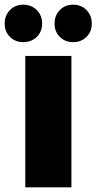

<svg xmlns="http://www.w3.org/2000/svg" viewBox="-33 -800 412 820"><path d="M75 -561H272V0H75ZM66 -620Q32 -620 9.5 -642.5Q-13 -665 -13 -699Q-13 -734 9.5 -757Q32 -780 66 -780Q101 -780 124 -757Q147 -734 147 -699Q147 -665 124 -642.5Q101 -620 66 -620ZM279 -620Q245 -620 222.5 -642.5Q200 -665 200 -699Q200 -734 222.5 -757Q245 -780 279 -780Q314 -780 336.5 -757Q359 -734 359 -699Q359 -665 336.5 -642.5Q314 -620 279 -620Z"/></svg>

Font: Parkinsans Light ExtraBold
Style: Regular
Weight: 800
Version: Version 1.000